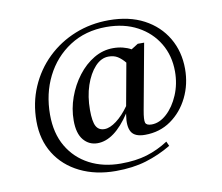

<svg xmlns="http://www.w3.org/2000/svg" viewBox="-68 -649 856 741"><g transform="rotate(-10 360.0 -279.0)"><path d="M329 10Q250 10 189 -20Q128 -50 94 -104.5Q60 -159 60 -232Q60 -304 86.5 -365.5Q113 -427 160 -472.5Q207 -518 269 -543Q331 -568 402 -568Q482 -568 539.5 -537.5Q597 -507 628.5 -453.5Q660 -400 660 -332Q660 -272 635 -221Q610 -170 566 -139Q522 -108 464 -108Q424 -108 411 -130Q398 -152 405 -196L406 -202Q344 -108 278 -108Q245 -108 223.5 -133.5Q202 -159 202 -210Q202 -256 218 -300.5Q234 -345 261.5 -381Q289 -417 324.5 -438Q360 -459 400 -459Q420 -459 438 -454.5Q456 -450 470 -442L497 -459H522L475 -203Q468 -165 472 -154Q476 -143 496 -143Q527 -143 555.5 -169Q584 -195 602 -237.5Q620 -280 620 -329Q620 -391 591 -439.5Q562 -488 510 -516Q458 -544 388 -544Q306 -544 244.5 -504Q183 -464 149.5 -397Q116 -330 116 -248Q116 -175 146.5 -123Q177 -71 230.5 -43Q284 -15 353 -15Q412 -15 456 -28.5Q500 -42 540 -68L548 -50Q501 -22 448.5 -6Q396 10 329 10ZM271 -239Q271 -194 281 -175.5Q291 -157 314 -157Q335 -157 361 -176.5Q387 -196 411 -230L441 -395Q427 -412 412.5 -421Q398 -430 377 -430Q348 -430 324 -404Q300 -378 285.5 -335Q271 -292 271 -239Z"/></g></svg>

Font: Spectral SC
Style: Regular
Weight: 400
Designer: Jean-Baptiste Levee
Foundry: Production Type
Version: Version 2.001